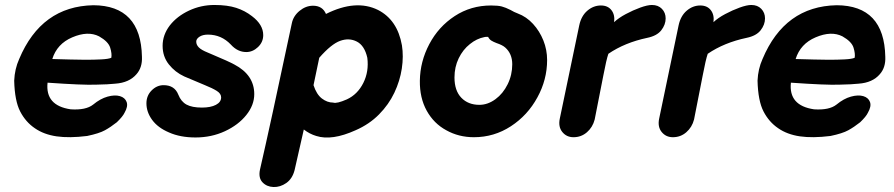

<svg xmlns="http://www.w3.org/2000/svg" viewBox="-20 -551 3588 771"><path d="M330 -5Q378 -15 401.5 -28Q425 -41 449 -60Q473 -83 480 -98Q495 -124 488.5 -141.5Q482 -159 461.5 -165Q441 -171 412 -163Q383 -155 354 -131Q325 -108 264 -112Q161 -127 171 -219Q313 -209 365 -211Q417 -212 443 -215Q499 -219 528 -253Q552 -280 550 -323Q546 -529 355 -530Q146 -526 57 -314Q39 -274 37 -227Q39 -146 61 -103.5Q83 -61 120 -36Q156 -11 207 -3.5Q258 4 330 -5ZM190 -314Q209 -375 270 -401Q333 -428 378 -405Q415 -384 422.5 -359.5Q430 -335 427 -319Q416 -314 386.5 -312.5Q357 -311 322.5 -311Q288 -311 263 -312Q225 -313 190 -314Z M765 1Q829 1 883 -24Q937 -49 969 -89Q1001 -129 1001 -173Q1001 -250 921 -292Q897 -305 835 -331L814 -340Q789 -350 778.5 -360.5Q768 -371 768 -384Q768 -395 781 -403.5Q794 -412 815 -412Q869 -412 907 -372Q934 -342 969 -342Q995 -342 1016 -362Q1037 -382 1037 -410Q1037 -452 992 -486Q964 -508 928.5 -519.5Q893 -531 841 -531Q787 -531 739 -508.5Q691 -486 662 -449Q633 -411 633 -367Q633 -324 658 -292.5Q683 -261 720 -244L803 -209Q833 -197 850.5 -186Q868 -175 868 -160Q868 -141 847 -130Q826 -119 791 -119Q751 -119 729 -131Q707 -143 696 -171Q681 -209 637 -209Q610 -209 589 -188Q568 -167 568 -136Q568 -101 591 -69.5Q614 -38 659 -19Q704 1 765 1Z M1163 132Q1183 46 1200 -31Q1223 -13 1250 -5Q1313 15 1408 -28Q1463 -52 1502 -91.5Q1541 -131 1563.5 -178.5Q1586 -226 1593.5 -275.5Q1601 -325 1594 -369Q1576 -471 1498 -511Q1409 -555 1289 -495Q1275 -528 1237 -528Q1208 -528 1183 -507.5Q1158 -487 1152 -458Q1064 -43 1024 130Q1017 163 1034 181Q1051 199 1078 200Q1105 201 1129.5 184Q1154 167 1163 132ZM1318 -139Q1294 -139 1272.5 -155.5Q1251 -172 1239 -209L1262 -319Q1310 -374 1346 -387Q1382 -400 1413 -384Q1444 -368 1455 -319Q1462 -264 1439 -218Q1416 -172 1373 -152Q1332 -134 1318 -139Z M1883 0Q1964 0 2031.5 -44Q2099 -88 2138 -160Q2177 -231 2177 -310Q2177 -351 2162 -388.5Q2147 -426 2120.5 -455Q2094 -484 2059 -497Q2045 -502 2030 -511Q2010 -521 1995 -525Q1980 -529 1952 -529Q1871 -529 1806 -486.5Q1741 -444 1704 -374Q1667 -304 1666 -227Q1665 -158 1693.5 -106.5Q1722 -55 1772 -28Q1822 0 1883 0ZM1905 -130Q1860 -130 1832.5 -158.5Q1805 -187 1805 -240Q1805 -282 1822 -317Q1839 -352 1867 -374Q1894 -396 1925 -402Q1927 -402 1931 -403Q1934 -403 1940 -403Q1945 -393 1953 -388Q1961 -383 1974 -378Q1998 -370 2009 -360Q2037 -335 2037 -293Q2037 -250 2018.5 -212.5Q2000 -175 1970 -153Q1939 -130 1905 -130Z M2283 0Q2314 0 2337 -20Q2360 -40 2368 -71L2403 -249Q2415 -312 2423 -335Q2489 -380 2579 -399Q2618 -407 2635.5 -429.5Q2653 -452 2653 -477Q2653 -500 2638 -515.5Q2623 -531 2598 -531Q2580 -531 2551 -520.5Q2522 -510 2493 -494.5Q2464 -479 2446 -462Q2450 -491 2435.5 -510Q2421 -529 2393 -529Q2363 -529 2338.5 -508Q2314 -487 2306 -449L2228 -75Q2221 -42 2238 -21Q2255 0 2283 0Z M2682 0Q2713 0 2736 -20Q2759 -40 2767 -71L2802 -249Q2814 -312 2822 -335Q2888 -380 2978 -399Q3017 -407 3034.5 -429.5Q3052 -452 3052 -477Q3052 -500 3037 -515.5Q3022 -531 2997 -531Q2979 -531 2950 -520.5Q2921 -510 2892 -494.5Q2863 -479 2845 -462Q2849 -491 2834.5 -510Q2820 -529 2792 -529Q2762 -529 2737.5 -508Q2713 -487 2705 -449L2627 -75Q2620 -42 2637 -21Q2654 0 2682 0Z M3315 -5Q3363 -15 3386.5 -28Q3410 -41 3434 -60Q3458 -83 3465 -98Q3480 -124 3473.5 -141.5Q3467 -159 3446.5 -165Q3426 -171 3397 -163Q3368 -155 3339 -131Q3310 -108 3249 -112Q3146 -127 3156 -219Q3298 -209 3350 -211Q3402 -212 3428 -215Q3484 -219 3513 -253Q3537 -280 3535 -323Q3531 -529 3340 -530Q3131 -526 3042 -314Q3024 -274 3022 -227Q3024 -146 3046 -103.5Q3068 -61 3105 -36Q3141 -11 3192 -3.5Q3243 4 3315 -5ZM3175 -314Q3194 -375 3255 -401Q3318 -428 3363 -405Q3400 -384 3407.5 -359.5Q3415 -335 3412 -319Q3401 -314 3371.5 -312.5Q3342 -311 3307.5 -311Q3273 -311 3248 -312Q3210 -313 3175 -314Z"/></svg>

Font: Balsamiq Sans
Style: Bold Italic
Weight: 700
Italic angle: -12°
Designer: Michael Angeles
Foundry: Balsamiq SRL
Version: Version 1.020; ttfautohint (v1.8.4.7-5d5b);gftools[0.9.26]